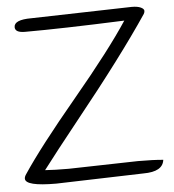

<svg xmlns="http://www.w3.org/2000/svg" viewBox="-52 -755 749 827"><g transform="rotate(-5 322.0 -342.0)"><path d="M113 -696 548 -707Q573 -707 587 -700.5Q601 -694 601 -685Q601 -679 597 -672Q481 -499 271 -238Q171 -113 115 -39Q156 -36 217 -36L517 -43Q583 -43 626 -39Q620 12 536 12L158 23Q25 23 25 -10Q25 -19 33 -30Q106 -140 269.5 -336Q433 -532 511 -651Q238 -640 81 -640Q38 -640 38 -664Q38 -696 113 -696Z"/></g></svg>

Font: Handlee
Style: Regular
Weight: 400
Designer: Joe Prince
Foundry: Joe Prince
Version: Version 1.001